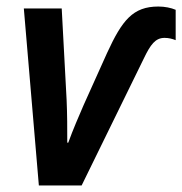

<svg xmlns="http://www.w3.org/2000/svg" viewBox="-20 -568 558 588"><path d="M99 0H230L420 -388C441 -432 456 -452 484 -452C497 -452 508 -449 518 -445V-538C504 -544 485 -548 465 -548C387 -548 354 -506 308 -406L236 -246C223 -216 203 -170 189 -131H186C186 -176 186 -217 184 -262L169 -542H53Z"/></svg>

Font: Noto Sans SemiCondensed SemiBold
Style: Italic
Weight: 600
Width: 4
Italic angle: -12°
Designer: Monotype Design Team
Foundry: Monotype Imaging Inc.
Version: Version 2.013